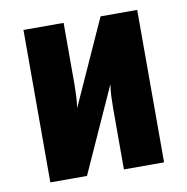

<svg xmlns="http://www.w3.org/2000/svg" viewBox="-65 -583 629 645"><g transform="rotate(-10 250.0 -260.0)"><path d="M56 0V-520H193V-312Q193 -291 192 -270.5Q191 -250 188 -230L319 -520H444V0H307V-208Q307 -229 308 -249.5Q309 -270 312 -290L181 0Z"/></g></svg>

Font: Iosevka Heavy
Style: Regular
Weight: 900
Monospace: yes
Designer: Belleve Invis
Foundry: Belleve Invis
Version: Version 32.5.0; ttfautohint (v1.8.4)